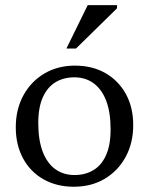

<svg xmlns="http://www.w3.org/2000/svg" viewBox="-20 -700 566 730"><path d="M263.5 -34.5Q304 -34.5 335 -53Q366 -71.5 383.2 -110Q400.5 -148.5 400.5 -208Q400.5 -273 383.8 -316.8Q367 -360.5 336.2 -383.2Q305.5 -406 262.5 -406Q222 -406 191.2 -387.5Q160.5 -369 143 -330.5Q125.5 -292 125.5 -232Q125.5 -168 142.2 -123.8Q159 -79.5 190 -57Q221 -34.5 263.5 -34.5ZM261 10Q195 10 145 -18.5Q95 -47 67.5 -98.2Q40 -149.5 40 -216Q40 -284.5 69 -337.5Q98 -390.5 148.8 -420.5Q199.5 -450.5 265 -450.5Q331.5 -450.5 381.2 -421.8Q431 -393 458.8 -342.2Q486.5 -291.5 486.5 -224.5Q486.5 -156 457.5 -103Q428.5 -50 377.8 -20Q327 10 261 10ZM232.5 -515.5 313.5 -680.5H425V-668.5L269 -515.5Z"/></svg>

Font: Newsreader 16pt 16pt
Style: Regular
Weight: 400
Version: Version 1.003